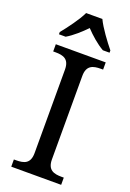

<svg xmlns="http://www.w3.org/2000/svg" viewBox="-174 -991 715 1052"><g transform="rotate(20 183.5 -465.5)"><path d="M38.1 0H329.1V-42H315.9C271.5 -42 233.9 -51.3 233.9 -113.8V-600.1C233.9 -662.6 271.5 -671.9 315.9 -671.9H329.1V-713.9H38.1V-671.9H50.8C97.2 -671.9 132.8 -662.1 132.8 -600.1V-113.8C132.8 -51.8 97.2 -42 50.8 -42H38.1ZM35.6 -771H74.7C112.3 -793 151.9 -829.1 182.6 -860.8C212.4 -829.1 252.9 -793 291.5 -771H330.6V-784.2C299.8 -821.8 251 -887.2 230.5 -931.2H135.7C115.2 -887.2 66.4 -821.8 35.6 -784.2Z"/></g></svg>

Font: The Erased English
Style: Regular
Weight: 400
Designer: Monotype Design team + ligartures altered by 180 Amsterdam
Foundry: Monotype Imaging Inc.
Version: Version 1.030;Glyphs 3.1.2 (3151)